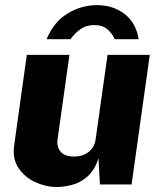

<svg xmlns="http://www.w3.org/2000/svg" viewBox="-20 -736 638 766"><path d="M207 10Q163 10 121 -9.2Q79 -28.5 54 -65.5Q29 -102.5 36.5 -156L87 -517H257L209.5 -179Q205.5 -149.5 222.2 -130.5Q239 -111.5 275.5 -111.5Q311 -111.5 334.2 -130.2Q357.5 -149 361.5 -180L409 -517H577.5L505 0H378.5L373 -104.5Q357 -56 328.2 -31.2Q299.5 -6.5 266.8 1.8Q234 10 207 10ZM367 -715.5Q304 -715.5 249.1 -681.8Q194.1 -648 165.8 -579.5H261.3Q277.3 -602.5 300.5 -619.2Q323.7 -636 356.2 -636Q389.2 -636 408.3 -619.5Q427.4 -603 437.8 -579.5H533.3Q522.4 -645.5 476.7 -680.5Q431 -715.5 367 -715.5Z"/></svg>

Font: Public Sans ExtraBold
Style: Italic
Weight: 800
Italic angle: -8°
Designer: The Public Sans project authors (U.S. Web Design System). Libre Franklin designed by Pablo Impallari and Rodrigo Fuenzal
Version: Version 1.007; ttfautohint (v1.8.1) -l 8 -r 50 -G 200 -x 14 